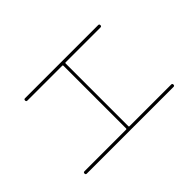

<svg xmlns="http://www.w3.org/2000/svg" viewBox="-94 -954 1189 1189"><g transform="rotate(-45 500.0 -359.5)"><path d="M120.1 -59.6Q110.4 -59.6 110.4 -69.8Q110.4 -80.1 120.1 -80.1H485.4Q490.2 -80.1 490.2 -85V-634.8Q490.2 -639.6 485.4 -639.6H179.7Q169.9 -639.6 169.9 -649.9Q169.9 -660.2 179.7 -660.2H820.3Q830.1 -660.2 830.1 -649.9Q830.1 -639.6 820.3 -639.6H514.6Q509.8 -639.6 509.8 -634.8V-85Q509.8 -80.1 514.6 -80.1H879.9Q889.6 -80.1 889.6 -69.8Q889.6 -59.6 879.9 -59.6Z"/></g></svg>

Font: Rounded-L Mgen+ 2m thin
Style: Regular
Weight: 100
Designer: [Source Han Sans]
Ryoko NISHIZUKA  (kana & ideographs); Paul D. Hunt (Latin, Greek & Cyrillic); Wenlong ZHANG  (bopomofo
Version: Version 1.059.20150602